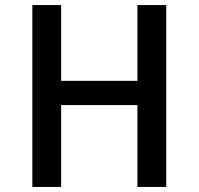

<svg xmlns="http://www.w3.org/2000/svg" viewBox="-20 -740 786 760"><path d="M108 0V-720H222V-420H524V-720H638V0H524V-324H222V0Z"/></svg>

Font: Convergence
Style: Regular
Weight: 400
Designer: Nicolas Silva and John Vargas
Foundry: Nicolas Silva and Jonh Vargas
Version: Version 1.002